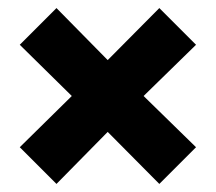

<svg xmlns="http://www.w3.org/2000/svg" viewBox="-20 -580 536 476"><path d="M375 -560 466 -469 336 -342 466 -215 375 -124 247 -253 120 -124 29 -215 158 -342 29 -469 120 -560 247 -431Z"/></svg>

Font: Noto Sans Kannada ExtraCondensed Black
Style: Regular
Weight: 900
Width: 2
Designer: Jelle Bosma - Monotype Design Team
Foundry: Monotype Imaging Inc.
Version: Version 2.005; ttfautohint (v1.8.4.7-5d5b)